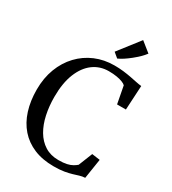

<svg xmlns="http://www.w3.org/2000/svg" viewBox="-233 -1111 1117 1244"><g transform="rotate(30 325.0 -489.0)"><path d="M369.5 11Q286 11 222 -15.8Q158 -42.5 114.5 -92.2Q71 -142 49 -211.5Q27 -281 27 -366Q27 -452 54 -523Q81 -594 129.8 -645.5Q178.5 -697 244 -724.8Q309.5 -752.5 386 -752.5Q422 -752.5 453.5 -748.8Q485 -745 512 -739.8Q539 -734.5 561.8 -729.8Q584.5 -725 602 -723.5L592 -542H526L501.5 -671Q494 -679 476.5 -686Q459 -693 433 -697.5Q407 -702 372.5 -702Q307.5 -702 257.2 -665Q207 -628 178.2 -556.5Q149.5 -485 149.5 -381.5Q149.5 -312 162.8 -250.2Q176 -188.5 203.8 -141.2Q231.5 -94 274.5 -66.8Q317.5 -39.5 376.5 -39.5Q413.5 -39.5 438 -45Q462.5 -50.5 478.5 -59.8Q494.5 -69 506 -79L547.5 -183L608 -174.5L585 -27Q564 -26 544.8 -20Q525.5 -14 502.5 -7Q479.5 0 447.5 5.5Q415.5 11 369.5 11ZM377.5 -800 341.5 -830 464 -987.5 537.5 -928.5Q524.5 -911 505 -892Q485.5 -873 463.2 -855Q441 -837 419 -822.5Q397 -808 378.5 -800Z"/></g></svg>

Font: Merriweather 36pt
Style: Regular
Weight: 400
Designer: Eben Sorkin
Foundry: Eben Sorkin
Version: Version 2.100